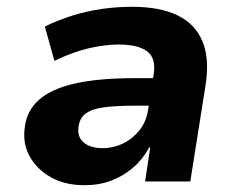

<svg xmlns="http://www.w3.org/2000/svg" viewBox="-20 -534 700 565"><path d="M229 11Q171 11 129.5 -12.5Q88 -36 67 -74.5Q46 -113 53 -160Q59 -209 95.5 -241Q132 -273 201.5 -288.5Q271 -304 376 -304H450L438 -223H376Q324 -223 288 -218.5Q252 -214 233 -200.5Q214 -187 211 -160Q207 -131 226.5 -114.5Q246 -98 283 -98Q314 -98 342.5 -112Q371 -126 391 -151.5Q411 -177 416 -212L432 -314Q440 -362 413.5 -382.5Q387 -403 329 -403Q289 -403 241.5 -392Q194 -381 140 -355L112 -456Q151 -475 192.5 -488Q234 -501 278.5 -507.5Q323 -514 369 -514Q450 -514 502 -489Q554 -464 575.5 -413Q597 -362 585 -284L540 0H407L422 -100H419Q400 -65 371.5 -40.5Q343 -16 307.5 -2.5Q272 11 229 11Z"/></svg>

Font: Nunito Sans 7pt ExtraBold
Style: Italic
Weight: 800
Italic angle: -9°
Designer: Vernon Adams
Foundry: Vernon Adams
Version: Version 3.101;gftools[0.9.27]